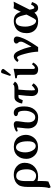

<svg xmlns="http://www.w3.org/2000/svg" viewBox="1295 -2018 971 3601"><g transform="rotate(-90 1780.5 -217.5)"><path d="M405.8 -200.2Q405.8 -399.4 276.9 -398.9Q185.1 -398.9 185.1 -231.9V-79.1Q197.3 -53.2 225.6 -39.6Q253.9 -25.9 285.2 -25.9Q336.9 -25.9 371.3 -74.5Q405.8 -123 405.8 -200.2ZM176.8 204.1 70.8 248 53.2 217.8Q75.2 160.6 75.2 2.9V-186Q75.2 -248 85.7 -291Q96.2 -334 107.2 -350.1Q118.2 -366.2 137.2 -386.2Q167 -415 212.4 -429.9Q257.8 -444.8 301.8 -444.8Q399.9 -444.8 463.9 -387Q527.8 -329.1 527.8 -242.2Q527.8 -128.4 454.8 -58.6Q381.8 11.2 271 11.2Q222.2 11.2 185.1 1Q185.1 5.9 185.5 17.8Q186 29.8 186 36.1V86.9Q185.5 168.9 176.8 204.1Z M817.4 -402.8Q772.5 -402.8 747.8 -350.8Q723.1 -298.8 723.1 -229Q723.1 -188 735.4 -145Q747.6 -102.1 775.9 -67.6Q804.2 -33.2 842.3 -33.2Q877.4 -33.2 904.3 -66.2Q931.2 -99.1 931.2 -184.1Q931.2 -289.1 900.1 -345.9Q869.1 -402.8 817.4 -402.8ZM601.6 -207Q601.6 -313 661.4 -378.4Q721.2 -443.8 827.1 -443.8Q885.3 -443.8 930.9 -423.3Q976.6 -402.8 1002 -368.9Q1027.3 -335 1039.8 -295.9Q1052.2 -256.8 1052.2 -215.8Q1052.2 -176.8 1038.3 -137.9Q1024.4 -99.1 997.8 -65.7Q971.2 -32.2 926.8 -11.2Q882.3 9.8 826.2 9.8Q722.2 9.8 661.9 -56.6Q601.6 -123 601.6 -207Z M1585 -250Q1585 -126 1525.4 -56.9Q1465.8 12.2 1383.8 12.2Q1271 12.2 1221.4 -40.3Q1171.9 -92.8 1171.9 -174.8Q1171.9 -224.6 1182.1 -291Q1189 -349.1 1189 -360.8Q1189 -385.7 1185.1 -386.2L1122.1 -370.1L1112.8 -397Q1130.9 -413.1 1172.4 -429Q1213.9 -444.8 1247.1 -444.8Q1274.9 -444.8 1291.5 -431.4Q1308.1 -418 1308.1 -394Q1308.1 -363.3 1297.9 -296.9Q1285.6 -229 1286.1 -171.9Q1286.1 -116.7 1310.5 -79.3Q1335 -42 1383.8 -42Q1437 -42 1470.5 -102.5Q1503.9 -163.1 1503.9 -237.8Q1503.9 -354 1461.9 -363.8Q1402.8 -370.6 1402.8 -404.8Q1402.8 -420.9 1419.4 -432.9Q1436 -444.8 1464.8 -444.8Q1585 -444.8 1585 -250Z M1757.8 -432.1H1921.9Q1987.8 -432.1 1999.5 -459L2049.8 -423.8Q2012.7 -356.9 1904.8 -356.9H1900.9Q1885.7 -195.8 1885.7 -108.9Q1885.7 -47.9 1895.5 -47.9Q1921.4 -47.9 1981 -106.9L2018.6 -71.8Q1956.5 12.2 1887.7 12.2Q1836.9 12.2 1808.3 -20.5Q1779.8 -53.2 1779.8 -111.8Q1779.8 -187 1800.8 -356.9H1767.6Q1744.6 -356.9 1733.2 -341.6Q1721.7 -326.2 1701.7 -275.9L1639.6 -288.1Q1646.5 -341.3 1675.5 -386.7Q1704.6 -432.1 1757.8 -432.1Z M2237.8 -683.1Q2253.9 -683.1 2271.2 -671.1Q2288.6 -659.2 2288.6 -645Q2288.6 -636.2 2283.7 -629.9L2189.5 -507.8Q2183.6 -500 2178.7 -500Q2172.9 -500 2165.8 -504.4Q2158.7 -508.8 2158.7 -514.2Q2158.7 -520 2159.7 -522.9L2209.5 -666Q2215.8 -683.1 2237.8 -683.1ZM2177.7 -320.8Q2177.7 -356 2172.6 -368.9Q2167.5 -381.8 2155.8 -382.8L2114.7 -387.2L2112.8 -417Q2246.6 -435.1 2283.7 -446.8Q2290.5 -446.8 2290.5 -443.8Q2287.6 -371.1 2287.6 -321.3V-83Q2287.6 -67.9 2294.2 -57.9Q2300.8 -47.9 2307.6 -47.9Q2332.5 -47.9 2376.5 -104L2407.7 -79.1Q2388.7 -41 2355.2 -14.4Q2321.8 12.2 2286.6 12.2Q2228.5 12.2 2203.1 -12Q2177.7 -36.1 2177.7 -83Z M2896.5 -388.2Q2896.5 -370.1 2883.3 -324.2Q2861.3 -257.3 2821.3 -183.6Q2781.2 -109.9 2697.3 12.2H2612.3Q2608.4 -97.7 2570.3 -240.2Q2532.2 -382.8 2503.4 -382.8Q2477.5 -382.8 2455.1 -353L2417.5 -377Q2468.3 -444.8 2523.4 -444.8Q2549.3 -444.8 2572.3 -428.5Q2595.2 -412.1 2613.3 -379.6Q2631.3 -347.2 2643.3 -318.1Q2655.3 -289.1 2670.4 -246.1Q2696.3 -162.1 2705.1 -112.8Q2759.3 -205.6 2779.8 -246.8Q2800.3 -288.1 2800.3 -309.1Q2800.3 -345.2 2781.2 -359.9Q2764.2 -373 2764.2 -400.9Q2764.2 -416 2781.7 -430.4Q2799.3 -444.8 2830.3 -444.8Q2861.3 -444.8 2878.9 -428.5Q2896.5 -412.1 2896.5 -388.2Z M3307.6 -206.1 3299.8 -241.2Q3282.7 -322.3 3256.8 -365.2Q3231 -408.2 3185.1 -408.2Q3082 -408.2 3082 -226.1Q3082 -155.3 3112.1 -90.6Q3142.1 -25.9 3193.8 -25.9Q3210.9 -25.9 3234.9 -66.4Q3258.8 -106.9 3294.9 -180.2ZM3185.1 -444.8Q3259.3 -444.8 3299.6 -410.9Q3339.8 -377 3358.9 -312L3425.8 -448.2Q3463.9 -442.4 3482.9 -442.1Q3502 -441.9 3549.8 -446.8L3397.9 -144L3399.9 -146Q3413.1 -59.1 3435.1 -59.1Q3468.3 -59.1 3494.6 -120.1L3543 -102.1Q3521 -39.1 3496.3 -13.4Q3471.7 12.2 3429.7 12.2Q3368.7 12.2 3343.8 -57.1Q3285.6 11.7 3186 12.2Q3076.2 12.2 3017.6 -46.9Q2959 -106 2959 -202.1Q2959 -268.1 2980 -317.6Q3001 -367.2 3034.9 -393.6Q3068.8 -419.9 3106.9 -432.4Q3145 -444.8 3185.1 -444.8Z"/></g></svg>

Font: Linux Libertine
Style: Semibold
Weight: 600
Designer: Philipp H. Poll
Foundry: Philipp H. Poll
Version: Version 5.1.2 ; ttfautohint (v0.9)